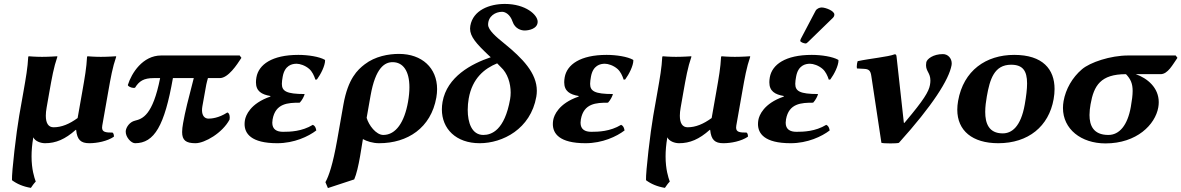

<svg xmlns="http://www.w3.org/2000/svg" viewBox="-20 -718 6005 976"><path d="M230.5 -248C243.8 -323 253.1 -376 271.5 -429L271 -432C271 -432 228.5 -429 193.5 -429C159.5 -429 126 -432 126 -432L123.5 -429C120.6 -373 112.1 -325 98.7 -249L77.7 -130C63.1 -47 39.1 157 40.9 198C65.9 216.7 97.8 230.7 137 237C144.1 226.6 151.5 215.4 161.7 205C154.3 184.4 140.4 142.8 140.4 76.9C140.4 49 142.8 16.8 149.3 -20C158.3 0 187 10 209 10C264 10 311.1 -10 365 -58H367C372 -7 391 10 434 10C473 10 524.8 0 558.9 -23C559.5 -32 557.7 -39 552.6 -44C517.4 -44 498.9 -46.3 498.9 -69.3C498.9 -72.5 499.2 -76 499.9 -80L529.7 -249C542.9 -324 552.1 -376 570.5 -429L570 -432C570 -432 527.5 -429 492.5 -429C458.5 -429 425 -432 425 -432L422.5 -429C419.6 -373 411.3 -326 397.9 -250L374.6 -118C332.7 -87.5 293.3 -71 252.3 -71C225.9 -71 212.9 -92.1 212.9 -129.6C212.9 -141.7 214.2 -155.6 217 -171Z M1198.3 -436H799.3C705.3 -436 648.5 -346 629.9 -286C629.8 -279.1 647.4 -271.1 660 -271.1C662.3 -271.1 664.5 -271.4 666.4 -272C687.2 -306 711 -321 761 -321H794C756.3 -131 704.3 -114 665.9 -104.5C639.1 -97.9 622.8 -73 619.6 -55C619.3 -52.8 619.1 -50.5 619.1 -48.3C619.1 -20.7 646.4 10 666.7 10C764.7 10 816.4 -79 859 -321H965C936.6 -212 920.9 -150 910.7 -92C907.5 -74.3 905.8 -59.4 905.8 -46.8C905.8 -5.3 924.6 10 973.7 10C1020.7 10 1110.6 -42 1146.8 -110C1147.5 -113.6 1147.8 -117.2 1147.8 -120.7C1147.8 -133.9 1143.4 -145.4 1135.2 -146C1090.6 -117 1052.7 -115 1039.7 -115C1020.7 -115 1006.9 -129.4 1006.9 -158.1C1006.9 -164.1 1007.5 -170.7 1008.8 -178C1033.2 -316 1027.7 -285 1037 -321H1097C1140 -321 1183.9 -388 1207.2 -424Z M1487.7 -394C1504.2 -394 1531.4 -385.6 1552 -367.5C1566.9 -354.4 1576.7 -333.6 1583.4 -313L1591 -314C1610.8 -341 1632.2 -383 1632.6 -411L1631.2 -414C1603 -430 1546.6 -439 1496.6 -439C1362.6 -439 1294.9 -389.6 1283.5 -325C1281.9 -315.8 1281.1 -307.4 1281.1 -299.9C1281.1 -254.6 1309.4 -237.7 1354.7 -230L1354.2 -227C1252 -192 1229.3 -131 1225.2 -108C1224 -101.3 1223.3 -94.3 1223.3 -87.3C1223.3 -40 1255.4 10 1389.4 10C1475.4 10 1548 -24.3 1587.9 -55C1584.9 -69.3 1581.9 -77.8 1570.4 -83.5C1514.4 -49.5 1454.6 -48 1418.6 -48C1386.9 -48 1364.1 -60.1 1364.1 -94.1C1364.1 -99.2 1364.7 -104.8 1365.7 -111C1380.2 -193 1443.7 -196 1503.7 -196C1516.8 -209.9 1526.8 -230.5 1528.5 -240C1435.3 -240 1412.8 -255 1412.8 -291.9C1412.8 -302.2 1414.6 -314.2 1417 -328C1427.3 -386.3 1464.7 -394 1487.7 -394Z M2054.1 -200C2035.9 -97 1992.5 -32 1928.5 -32C1891.5 -32 1854.3 -82 1843.8 -119L1863.7 -232C1888.8 -374 1935.7 -402 1975.7 -402C2029.3 -402 2061.2 -356.7 2061.2 -274.3C2061.2 -252.2 2058.9 -227.3 2054.1 -200ZM1780.6 194C1792.4 167 1802 124 1810.3 77C1815.4 47.7 1819.9 16.8 1824.8 -11C1843.8 0 1875.1 10 1907.1 10C2052.1 10 2170.8 -68 2198 -222C2200.6 -237 2201.9 -251.4 2201.9 -265.3C2201.9 -372.6 2125 -444 2008.1 -444C1955.1 -444 1887 -432 1833.8 -391C1797.8 -363.2 1749.1 -319 1725.6 -186L1694.1 -7C1672 118 1651.6 177 1634.2 208L1646.9 238Z M2525.8 -377C2560.4 -345.8 2575.9 -294 2575.9 -247.4C2575.9 -235.8 2574.9 -224.5 2573.1 -214C2545.2 -56 2479 -32 2437 -32C2377.9 -32 2357.6 -95.1 2357.6 -159.7C2357.6 -179.2 2359.4 -198.9 2362.6 -217C2380.9 -321 2443.6 -370 2507.2 -396ZM2474.6 -427C2376.8 -394 2252.2 -328 2229.6 -200C2227.3 -186.9 2226.2 -174.2 2226.2 -161.8C2226.2 -63.4 2297.8 10 2418.6 10C2534.6 10 2677.3 -62 2706.2 -226C2708 -236.3 2708.9 -246.5 2708.9 -256.4C2708.9 -346.5 2636.7 -421.4 2542.2 -498C2503 -529.7 2461.2 -565.1 2461.2 -592.6C2461.2 -635.4 2498 -658 2532.4 -658C2548.4 -658 2573.1 -645 2585.6 -608C2598 -571 2630.6 -563 2646.6 -563C2669 -563 2713.1 -571.9 2713.1 -607.7C2713.1 -642.3 2652.4 -698 2546.4 -698C2467.4 -698 2384.8 -666 2370.8 -587C2370 -582.1 2369.5 -577.3 2369.5 -572.5C2369.5 -532 2401.2 -496.2 2462.6 -438Z M3054.7 -394C3071.2 -394 3098.4 -385.6 3119 -367.5C3133.9 -354.4 3143.7 -333.6 3150.4 -313L3158 -314C3177.8 -341 3199.2 -383 3199.6 -411L3198.2 -414C3170 -430 3113.6 -439 3063.6 -439C2929.6 -439 2861.9 -389.6 2850.5 -325C2848.9 -315.8 2848.1 -307.4 2848.1 -299.9C2848.1 -254.6 2876.4 -237.7 2921.7 -230L2921.2 -227C2819 -192 2796.3 -131 2792.2 -108C2791 -101.3 2790.3 -94.3 2790.3 -87.3C2790.3 -40 2822.4 10 2956.4 10C3042.4 10 3115 -24.3 3154.9 -55C3151.9 -69.3 3148.9 -77.8 3137.4 -83.5C3081.4 -49.5 3021.6 -48 2985.6 -48C2953.9 -48 2931.1 -60.1 2931.1 -94.1C2931.1 -99.2 2931.7 -104.8 2932.7 -111C2947.2 -193 3010.7 -196 3070.7 -196C3083.8 -209.9 3093.8 -230.5 3095.5 -240C3002.3 -240 2979.8 -255 2979.8 -291.9C2979.8 -302.2 2981.6 -314.2 2984 -328C2994.3 -386.3 3031.7 -394 3054.7 -394Z M3453.5 -248C3466.8 -323 3476.1 -376 3494.5 -429L3494 -432C3494 -432 3451.5 -429 3416.5 -429C3382.5 -429 3349 -432 3349 -432L3346.5 -429C3343.6 -373 3335.1 -325 3321.7 -249L3300.7 -130C3286.1 -47 3262.1 157 3263.9 198C3288.9 216.7 3320.8 230.7 3360 237C3367.1 226.6 3374.5 215.4 3384.7 205C3377.3 184.4 3363.4 142.8 3363.4 76.9C3363.4 49 3365.8 16.8 3372.3 -20C3381.3 0 3410 10 3432 10C3487 10 3534.1 -10 3588 -58H3590C3595 -7 3614 10 3657 10C3696 10 3747.8 0 3781.9 -23C3782.5 -32 3780.7 -39 3775.6 -44C3740.4 -44 3721.9 -46.3 3721.9 -69.3C3721.9 -72.5 3722.2 -76 3722.9 -80L3752.7 -249C3765.9 -324 3775.1 -376 3793.5 -429L3793 -432C3793 -432 3750.5 -429 3715.5 -429C3681.5 -429 3648 -432 3648 -432L3645.5 -429C3642.6 -373 3634.3 -326 3620.9 -250L3597.6 -118C3555.7 -87.5 3516.3 -71 3475.3 -71C3448.9 -71 3435.9 -92.1 3435.9 -129.6C3435.9 -141.7 3437.2 -155.6 3440 -171Z M4156.8 -680C4145.8 -680 4131.8 -674 4125.8 -663L4050.6 -520C4048.9 -516.7 4048 -511.9 4048 -510.4C4048 -503.6 4067.8 -497 4075.6 -497C4079.6 -497 4083.9 -501.3 4088 -505L4213.5 -627C4218.8 -632.1 4221.3 -637.8 4221.3 -644.1C4221.3 -663.2 4176.1 -680 4156.8 -680ZM4097.4 -394C4113.9 -394 4141.1 -385.6 4161.7 -367.5C4176.6 -354.4 4186.5 -333.6 4193.1 -313L4200.8 -314C4220.6 -341 4242 -383 4242.4 -411L4240.9 -414C4212.8 -430 4156.3 -439 4106.3 -439C3972.3 -439 3904.6 -389.6 3893.2 -325C3891.6 -315.8 3890.8 -307.4 3890.8 -299.9C3890.8 -254.6 3919.1 -237.7 3964.5 -230L3964 -227C3861.8 -192 3839 -131 3835 -108C3833.8 -101.3 3833.1 -94.3 3833.1 -87.3C3833.1 -40 3865.1 10 3999.2 10C4085.2 10 4157.7 -24.3 4197.6 -55C4194.6 -69.3 4191.6 -77.8 4180.2 -83.5C4124.2 -49.5 4064.4 -48 4028.4 -48C3996.7 -48 3973.9 -60.1 3973.9 -94.1C3973.9 -99.2 3974.4 -104.8 3975.5 -111C3990 -193 4053.5 -196 4113.5 -196C4126.5 -209.9 4136.6 -230.5 4138.2 -240C4045 -240 4022.6 -255 4022.6 -291.9C4022.6 -302.2 4024.3 -314.2 4026.8 -328C4037 -386.3 4074.4 -394 4097.4 -394Z M4409.3 -331 4460.5 8C4465.2 9.9 4486.1 11 4506.7 11C4525.8 11 4544.5 10.1 4549.5 8C4719.8 -181 4804.1 -313 4817.2 -387C4817.7 -390 4817.9 -392.9 4817.9 -395.9C4817.9 -420.6 4799.8 -443 4773 -443C4723.6 -443 4691.6 -418 4688.6 -401C4687.7 -395.7 4687.3 -391 4687.3 -386.7C4687.3 -355.1 4709.5 -347.1 4709.5 -308.7C4709.5 -302.1 4708.9 -294.6 4707.3 -286C4701.4 -252.5 4675.4 -209.5 4584.3 -101.5C4576.1 -91.8 4575.1 -89.1 4574.1 -98L4537.6 -429C4536.4 -440 4534.4 -442 4527.9 -442C4495.1 -429 4401.6 -420.5 4339.7 -407C4337.3 -401.2 4335.2 -388.4 4335.2 -378.8C4335.2 -375.3 4335.5 -372.2 4336.2 -370L4372.8 -368C4395.8 -366.7 4405.4 -360 4409.3 -331Z M4850.3 -205C4847.6 -189.4 4846.2 -174.6 4846.2 -160.4C4846.2 -53.9 4922.9 10 5054.4 10C5207.4 10 5311.5 -75.8 5335.9 -214C5339.1 -231.8 5340.7 -249.1 5340.7 -265.6C5340.7 -366 5280.7 -439 5135.6 -439C4992.6 -439 4877.7 -360 4850.3 -205ZM5119.8 -389C5178.7 -389 5201 -358.7 5201 -293.8C5201 -265.1 5196.7 -229.6 5189.2 -187C5168.9 -72 5122.2 -40 5077.2 -40C5006.2 -40 4988.2 -91.7 4988.2 -149C4988.2 -175.7 4992.1 -203.6 4996.4 -228C5011.7 -315 5033.8 -389 5119.8 -389Z M5879.7 -341C5916.7 -341 5941.3 -390 5965.3 -424L5956.4 -436H5715.4C5624.4 -436 5521.2 -401 5480.1 -366C5430.7 -324 5397.3 -265 5386.5 -204C5384.4 -192 5383.4 -180.3 5383.4 -169C5383.4 -61.9 5475.6 11 5599.6 11C5758.6 11 5852.4 -84.5 5867.9 -172C5869.5 -181.2 5870.3 -190.1 5870.3 -198.6C5870.3 -272.4 5812.7 -319.9 5753.7 -341ZM5614.2 -32C5537.7 -32 5518.3 -80.6 5518.3 -133.4C5518.3 -151.7 5520.6 -170.5 5523.7 -188C5540.4 -283 5574.7 -341 5703.7 -341C5727.7 -316 5737.6 -292.6 5737.6 -255.8C5737.6 -234.4 5734.3 -208.5 5728.4 -175C5711.8 -81 5670.2 -32 5614.2 -32Z"/></svg>

Font: Linux Biolinum O 
Style: Bold Italic
Weight: 700
Designer: Philipp H. Poll
Foundry: Philipp H. Poll
Version: Version 1.3.2